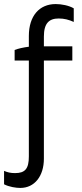

<svg xmlns="http://www.w3.org/2000/svg" viewBox="-45 -728 403 945"><path d="M55 197C125 197 171 139 171 53V-430H311V-500H171V-548C171 -613 196 -637 244 -637C271 -637 294 -631 318 -620V-687C294 -701 258 -708 229 -708C149 -708 97 -650 97 -551V-498C72 -495 44 -489 27 -482V-430H97V42C97 102 79 124 29 124C7 124 -9 120 -25 113V179C0 192 34 197 55 197Z"/></svg>

Font: Fixel Text Regular
Style: Regular
Weight: 400
Width: 4
Designer: AlfaBravo + MacPaw
Foundry: Kyrylo Tkachov, Marchela Mozhyna, Serhii Makarenko, Maria Weinstein, Zakhar Kryvoshyya
Version: Version 1.211